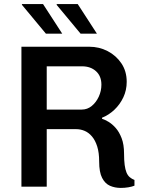

<svg xmlns="http://www.w3.org/2000/svg" viewBox="-20 -915 715 941"><path d="M572 6Q543 6 519 -4.5Q495 -15 480.5 -43Q466 -71 466 -123Q466 -167 456.5 -197Q447 -227 431 -246Q415 -265 395 -273.5Q375 -282 354 -282H209V0H85V-686H417Q466 -686 507.5 -664.5Q549 -643 575 -604.5Q601 -566 601 -514Q601 -473 584.5 -438Q568 -403 540.5 -377Q513 -351 480 -338V-333Q493 -329 511 -318.5Q529 -308 546.5 -288.5Q564 -269 576 -238Q588 -207 588 -162Q588 -129 591 -106.5Q594 -84 600 -69.5Q606 -55 616 -46.5Q626 -38 639 -33V-5Q627 0 609 3Q591 6 572 6ZM209 -378H381Q408 -378 429.5 -395.5Q451 -413 464 -441Q477 -469 477 -500Q477 -542 450.5 -566Q424 -590 382 -590H209ZM375 -750 257 -892 259 -895H361L455 -750ZM205 -750 87 -892 88 -895H191L285 -750Z"/></svg>

Font: Chivo Medium Medium
Style: Regular
Weight: 500
Version: Version 2.002